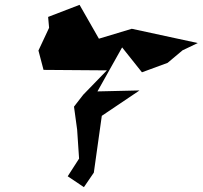

<svg xmlns="http://www.w3.org/2000/svg" viewBox="-20 -779 838 794"><path d="M735 -571 798 -601 525 -660 389 -619 309 -759 179 -709 183 -664 139 -570 160 -490 422 -488 324 -387 286 -338 299 -243 307 -123 260 -50 327 -5 368 -65 401 -300 557 -405 383 -401 485 -583 567 -480 673 -519Z"/></svg>

Font: Asimov Silicon
Style: Regular
Weight: 400
Designer: Google
Version: Version 2.000980; 2014